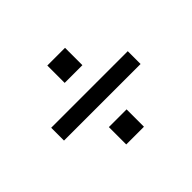

<svg xmlns="http://www.w3.org/2000/svg" viewBox="-107 -752 805 805"><g transform="rotate(-45 295.0 -350.0)"><path d="M68 -312V-388H522V-312ZM241 -116V-219H346V-116ZM241 -481V-584H346V-481Z"/></g></svg>

Font: Host Grotesk Light
Style: Regular
Weight: 400
Version: Version 1.003